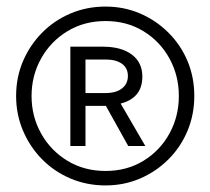

<svg xmlns="http://www.w3.org/2000/svg" viewBox="-20 -746 640 584"><path d="M301 -182Q244 -182 194.5 -203Q145 -224 108 -261.5Q71 -299 50 -348.5Q29 -398 29 -454Q29 -511 50 -560Q71 -609 108 -646.5Q145 -684 194.5 -705Q244 -726 301 -726Q357 -726 406 -705Q455 -684 492.5 -646.5Q530 -609 550.5 -560Q571 -511 571 -454Q571 -398 550.5 -348.5Q530 -299 492.5 -261.5Q455 -224 406 -203Q357 -182 301 -182ZM301 -226Q366 -226 416.5 -257Q467 -288 495.5 -340Q524 -392 524 -454Q524 -516 495.5 -568Q467 -620 416.5 -651Q366 -682 301 -682Q236 -682 185 -651Q134 -620 105 -568Q76 -516 76 -454Q76 -392 105 -340Q134 -288 185 -257Q236 -226 301 -226ZM194 -302V-604H293Q349 -604 381 -580Q413 -556 413 -513Q413 -448 347 -431L422 -302H370L302 -424H240V-302ZM240 -463H301Q333 -463 351 -477Q369 -491 369 -515Q369 -539 351 -552Q333 -565 301 -565H240Z"/></svg>

Font: Geist Mono Light
Style: Regular
Weight: 300
Monospace: yes
Designer: Basement.studio, Andrés Briganti, Mateo Zaragoza
Foundry: Basement.studio, Vercel, Andrés Briganti, Guido Ferreyra, Mateo Zaragoza
Version: Version 1.500; ttfautohint (v1.8.4.7-5d5b)